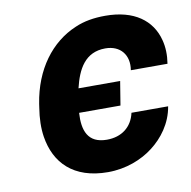

<svg xmlns="http://www.w3.org/2000/svg" viewBox="-67 -604 679 681"><g transform="rotate(-10 273.0 -264.0)"><path d="M68 -257C62 -220 61 -185 66 -153C81 -58 144 10 269 10C334 10 392 -13 433 -45C472 -75 509 -122 519 -183H387C376 -133 338 -104 285 -104C216 -104 200 -152 204 -215H353L367 -301H217C233 -368 262 -424 335 -424C389 -424 420 -386 411 -332H543C548 -363 547 -392 540 -418C521 -491 459 -538 355 -538C314 -538 278 -532 246 -518C155 -480 89 -392 70 -271Z"/></g></svg>

Font: Asimov Pro
Style: BdObl
Weight: 700
Designer: Google
Version: Version 2.000980; 2014